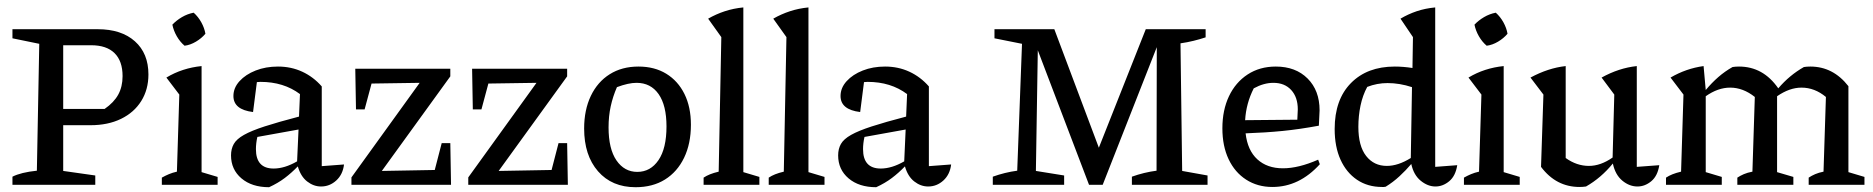

<svg xmlns="http://www.w3.org/2000/svg" viewBox="-20 -772 7822 802"><path d="M388 -650Q487 -650 543.5 -599.5Q600 -549 600 -461Q600 -398 570 -350Q540 -302 485.5 -275.5Q431 -249 358 -249H244V-58L378 -39V0H32V-34Q67 -52 134 -59L144 -589L32 -612V-650ZM361 -583H244V-317H417Q456 -344 474 -377Q492 -410 492 -454Q492 -517 458.5 -550Q425 -583 361 -583Z M656 0V-30Q670 -38 685.5 -44.5Q701 -51 719 -55L729 -377L675 -448Q708 -468 745 -480Q782 -492 822 -496V-53L889 -33V0ZM789 -719Q808 -702 821 -678.5Q834 -655 838 -631Q822 -612 798.5 -598Q775 -584 751 -581Q732 -597 718.5 -620.5Q705 -644 700 -669Q717 -687 740 -700.5Q763 -714 789 -719Z M1104 10Q1032 10 988.5 -27Q945 -64 945 -123Q945 -150 956.5 -170.5Q968 -191 999 -208.5Q1030 -226 1085.5 -244Q1141 -262 1229 -285L1233 -379Q1165 -430 1068 -430Q1061 -430 1053 -429L1037 -304Q955 -314 955 -371Q955 -405 980.5 -433Q1006 -461 1048 -477.5Q1090 -494 1141 -494Q1196 -494 1242.5 -472.5Q1289 -451 1324 -411V-78L1417 -85Q1412 -43 1384.5 -18Q1357 7 1321 7Q1290 7 1263 -14Q1236 -35 1224 -77Q1198 -50 1169.5 -28.5Q1141 -7 1104 10ZM1049 -149Q1049 -68 1123 -68Q1169 -68 1221 -98L1227 -231L1055 -200Q1052 -187 1050.5 -174Q1049 -161 1049 -149Z M1448 0V-31L1733 -426L1532 -423L1503 -315H1467L1464 -485H1861V-453L1575 -58L1796 -62L1825 -174H1861L1864 0Z M1936 0V-31L2221 -426L2020 -423L1991 -315H1955L1952 -485H2349V-453L2063 -58L2284 -62L2313 -174H2349L2352 0Z M2635 10Q2536 10 2478 -56.5Q2420 -123 2420 -235Q2420 -313 2448 -371.5Q2476 -430 2527 -462Q2578 -494 2647 -494Q2714 -494 2763 -464Q2812 -434 2839 -379.5Q2866 -325 2866 -251Q2866 -172 2837.5 -113Q2809 -54 2757.5 -22Q2706 10 2635 10ZM2642 -54Q2697 -54 2730.5 -103Q2764 -152 2764 -244Q2764 -332 2731 -379Q2698 -426 2639 -426Q2605 -426 2557 -408Q2540 -369 2531 -328Q2522 -287 2522 -240Q2522 -150 2555 -102Q2588 -54 2642 -54Z M2919 0V-30Q2931 -38 2946 -44Q2961 -50 2982 -55L2993 -617L2938 -694Q2971 -713 3007.5 -725Q3044 -737 3085 -741V-53L3152 -33V0Z M3191 0V-30Q3203 -38 3218 -44Q3233 -50 3254 -55L3265 -617L3210 -694Q3243 -713 3279.5 -725Q3316 -737 3357 -741V-53L3424 -33V0Z M3640 10Q3568 10 3524.5 -27Q3481 -64 3481 -123Q3481 -150 3492.5 -170.5Q3504 -191 3535 -208.5Q3566 -226 3621.5 -244Q3677 -262 3765 -285L3769 -379Q3701 -430 3604 -430Q3597 -430 3589 -429L3573 -304Q3491 -314 3491 -371Q3491 -405 3516.5 -433Q3542 -461 3584 -477.5Q3626 -494 3677 -494Q3732 -494 3778.5 -472.5Q3825 -451 3860 -411V-78L3953 -85Q3948 -43 3920.5 -18Q3893 7 3857 7Q3826 7 3799 -14Q3772 -35 3760 -77Q3734 -50 3705.5 -28.5Q3677 -7 3640 10ZM3585 -149Q3585 -68 3659 -68Q3705 -68 3757 -98L3763 -231L3591 -200Q3588 -187 3586.5 -174Q3585 -161 3585 -149Z M4918 -58 5024 -39V0H4708V-34Q4758 -52 4811 -59L4812 -575L4586 0H4529L4315 -562L4307 -58L4425 -39V0H4127V-34Q4177 -52 4229 -59L4249 -589L4134 -612V-650H4384L4570 -155L4766 -650H5016V-616Q4992 -608 4965.5 -601.5Q4939 -595 4911 -591Z M5295 9Q5233 9 5185.5 -21.5Q5138 -52 5112 -107Q5086 -162 5086 -236Q5086 -312 5113.5 -370Q5141 -428 5191.5 -461Q5242 -494 5309 -494Q5392 -494 5442 -444Q5492 -394 5492 -311L5489 -247Q5408 -232 5337.5 -225Q5267 -218 5183 -215Q5191 -144 5232 -106.5Q5273 -69 5339 -69Q5404 -69 5486 -105L5493 -86Q5407 9 5295 9ZM5217 -403Q5185 -340 5181 -270L5399 -272L5401 -315Q5401 -366 5373.5 -396Q5346 -426 5299 -426Q5259 -426 5217 -403Z M5917 -751 5916 -752H5917ZM5753 9Q5693 9 5648.5 -21Q5604 -51 5579.5 -105Q5555 -159 5555 -233Q5555 -356 5623 -425Q5691 -494 5806 -494Q5841 -494 5880 -488L5882 -617L5830 -694Q5862 -713 5897.5 -725Q5933 -737 5975 -741V-75L6067 -82Q6060 -37 6033.5 -15Q6007 7 5976 7Q5944 7 5914.5 -17Q5885 -41 5875 -87Q5853 -61 5826 -36Q5799 -11 5768 8Q5764 9 5760.5 9Q5757 9 5753 9ZM5654 -242Q5654 -162 5686.5 -120.5Q5719 -79 5773 -79Q5820 -79 5873 -112L5878 -408Q5826 -425 5776 -425Q5732 -425 5691 -409Q5672 -374 5663 -331Q5654 -288 5654 -242Z M6095 0V-30Q6109 -38 6124.5 -44.5Q6140 -51 6158 -55L6168 -377L6114 -448Q6147 -468 6184 -480Q6221 -492 6261 -496V-53L6328 -33V0ZM6228 -719Q6247 -702 6260 -678.5Q6273 -655 6277 -631Q6261 -612 6237.5 -598Q6214 -584 6190 -581Q6171 -597 6157.5 -620.5Q6144 -644 6139 -669Q6156 -687 6179 -700.5Q6202 -714 6228 -719Z M6417 -75 6427 -377 6373 -448Q6447 -488 6520 -496V-112Q6566 -79 6617 -79Q6666 -79 6716 -114L6723 -377L6670 -448Q6742 -488 6817 -496V-75L6911 -82Q6904 -37 6877.5 -15Q6851 7 6820 7Q6786 7 6756.5 -17.5Q6727 -42 6717 -89Q6668 -29 6605 7Q6592 9 6578 9Q6480 9 6417 -75Z M6939 0V-30Q6951 -38 6966 -44Q6981 -50 7002 -55L7012 -377L6958 -448Q7023 -486 7096 -496L7105 -396Q7130 -426 7157.5 -450Q7185 -474 7217 -492Q7229 -494 7244 -494Q7345 -494 7408 -403Q7455 -458 7515 -492Q7527 -494 7542 -494Q7637 -494 7701 -412V-53L7768 -33V0H7535V-30Q7547 -38 7562 -44.5Q7577 -51 7597 -55L7607 -367Q7560 -406 7505 -406Q7455 -406 7403 -370V-53L7471 -33V0H7237V-30Q7249 -38 7264 -44.5Q7279 -51 7300 -55L7310 -367Q7261 -406 7207 -406Q7156 -406 7105 -370V-53L7172 -33V0Z"/></svg>

Font: Piazzolla Medium
Style: Regular
Weight: 500
Designer: Juan Pablo del Peral
Foundry: Huerta Tipografica
Version: Version 1.330